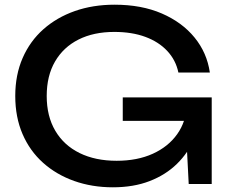

<svg xmlns="http://www.w3.org/2000/svg" viewBox="-20 -784 986 818"><path d="M835 -326Q834 -256 808 -194.5Q782 -133 734 -86Q686 -39 617.5 -12.5Q549 14 461 14Q372 14 296 -13Q220 -40 163.5 -90.5Q107 -141 76 -213Q45 -285 45 -375Q45 -465 76.5 -537Q108 -609 165 -659.5Q222 -710 299 -737Q376 -764 468 -764Q583 -764 669.5 -726.5Q756 -689 809 -624Q862 -559 874 -475H740Q729 -528 692.5 -567Q656 -606 599 -627Q542 -648 467 -648Q379 -648 314.5 -615.5Q250 -583 214.5 -522Q179 -461 179 -375Q179 -289 215.5 -227Q252 -165 319 -132Q386 -99 477 -99Q565 -99 631 -129Q697 -159 735 -212.5Q773 -266 776 -337ZM503 -269V-369H882V0H784L768 -311L799 -269Z"/></svg>

Font: Unbounded
Style: Regular
Weight: 400
Designer: Luke Prowse, Jean-Baptiste Morizot, Fátima Lázaro, Florian Runge
Foundry: NaN
Version: Version 1.701;gftools[0.9.28.dev5+ged2979d]